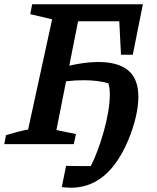

<svg xmlns="http://www.w3.org/2000/svg" viewBox="-42 -672 730 895"><path d="M-22 0 -14 -42Q13 -50 38.5 -57Q64 -64 89 -68L201 -582L99 -606L108 -652H624L577 -417H522L514 -573H322L281 -366Q356 -383 416 -383Q509 -383 556 -343.5Q603 -304 603 -221Q603 -177 590.5 -124.5Q578 -72 556.5 -20.5Q535 31 509 71Q423 203 289 203Q268 203 246 200L266 101Q323 103 381 102Q396 74 411.5 33Q427 -8 440.5 -55Q454 -102 462 -148.5Q470 -195 470 -234Q470 -262 463 -284Q438 -291 409.5 -294.5Q381 -298 346 -298Q307 -298 266 -293L221 -66L312 -47L302 0Z"/></svg>

Font: Piazzolla SemiBold
Style: Italic
Weight: 600
Italic angle: -11.3°
Designer: Juan Pablo del Peral
Foundry: Huerta Tipografica
Version: Version 1.330